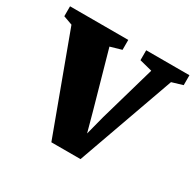

<svg xmlns="http://www.w3.org/2000/svg" viewBox="-136 -676 838 821"><g transform="rotate(30 283.0 -266.0)"><path d="M209.5 5.5 32.5 -473 -12 -489V-538H275.5V-489L220 -473L297 -199L323 -103.5L347.5 -198L426.5 -473L364 -489V-538H577.5V-489L524 -473L353.5 5.5Z"/></g></svg>

Font: Merriweather 60pt Black
Style: Regular
Weight: 900
Version: Version 2.100